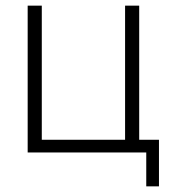

<svg xmlns="http://www.w3.org/2000/svg" viewBox="-20 -540 612 680"><path d="M498 120V0H78V-520H128V-45H423V-520H473V-45H543V120Z"/></svg>

Font: Raleway Light
Style: Regular
Weight: 300
Designer: Matt McInerney, Pablo Impallari, Rodrigo Fuenzalida
Foundry: Matt McInerney, Pablo Impallari, Rodrigo Fuenzalida
Version: Version 4.026